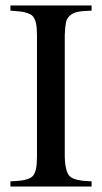

<svg xmlns="http://www.w3.org/2000/svg" viewBox="-20 -682 373 702"><path d="M18.1 0V-19Q40.5 -20 54.4 -21.5Q68.4 -22.9 80.1 -26.9Q91.8 -30.8 97.9 -36.4Q104 -42 108.2 -52.5Q112.3 -63 113.5 -75.7Q114.7 -88.4 115.2 -108.9V-553.2Q114.7 -573.2 113.5 -585.7Q112.3 -598.1 108.2 -608.6Q104 -619.1 98.1 -624.5Q92.3 -629.9 80.6 -634Q68.8 -638.2 54.9 -639.9Q41 -641.6 18.1 -643.1V-662.1H314.9V-643.1Q281.7 -642.1 264.4 -638.7Q247.1 -635.3 235.6 -625Q224.1 -614.7 220.9 -598.9Q217.8 -583 216.8 -553.2V-108.9Q218.3 -53.2 235.8 -36.9Q253.4 -20.5 314.9 -19V0Z"/></svg>

Font: Accordance
Style: Regular
Weight: 400
Version: Version 1.1 (build May 11, 2018) Miklal Software Solutions, 